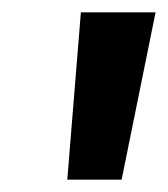

<svg xmlns="http://www.w3.org/2000/svg" viewBox="-20 -711 272 311"><path d="M111 -691H232L177 -420H89Z"/></svg>

Font: FiraGO Medium
Style: Italic
Weight: 500
Italic angle: -8°
Designer: bBox Type GmbH
Foundry: bBox Type GmbH
Version: Version 1.001